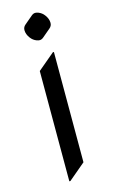

<svg xmlns="http://www.w3.org/2000/svg" viewBox="-119 -793 503 858"><g transform="rotate(-15 132.0 -363.5)"><path d="M137.7 -747.1Q144 -747.1 151.9 -744.1Q168 -737.8 178.2 -724.1Q192.4 -705.6 192.4 -686.5Q192.4 -672.4 181.2 -663.1L143.1 -630.9Q134.8 -624 126 -624Q119.6 -624 111.8 -627Q96.2 -632.8 85.4 -647Q71.3 -665.5 71.3 -684.6Q71.3 -698.7 82.5 -708L120.6 -740.2Q128.9 -747.1 137.7 -747.1ZM90.3 19.5V-490.7L168.5 -556.6H173.3V-46.4L95.2 19.5Z"/></g></svg>

Font: Gothica
Style: Book
Weight: 400
Designer: Wojciech Kalinowski "wmk69" (wmk69@o2.pl)
Foundry: Wojciech Kalinowski "wmk69" (wmk69@o2.pl)
Version: Version 2.1.0; 2021-05-14